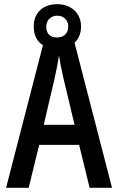

<svg xmlns="http://www.w3.org/2000/svg" viewBox="-20 -897 555 917"><path d="M336 -693C356 -711 367 -738 367 -771C367 -834 320 -877 253 -877C185 -877 141 -836 141 -770C141 -729 157 -699 185 -681L9 0H117L167 -205H358L408 0H515ZM253 -822C285 -822 306 -801 306 -770C306 -737 284 -718 253 -718C218 -718 201 -737 201 -770C201 -801 223 -822 253 -822ZM189 -301 240 -519C249 -559 256 -595 262 -632C266 -605 272 -571 282 -528L336 -301Z"/></svg>

Font: Kathrein 67 Medium Condensed
Style: Regular
Weight: 500
Width: 3
Designer: Lazydogs Typefoundry, based on Open Sans by Ascender Corporation
Foundry: Lazydogs Typefoundry
Version: Version 1.003;PS 001.003;hotconv 1.0.88;makeotf.lib2.5.64775